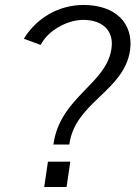

<svg xmlns="http://www.w3.org/2000/svg" viewBox="-20 -753 546 773"><path d="M76 -597 144 -572C171 -628 249 -673 315 -673C393 -673 439 -629 429 -559C410 -414 221 -363 195 -171H259C282 -343 481 -385 504 -553C517 -660 445 -733 316 -733C218 -733 128 -682 76 -597ZM263 -102H173L158 0H248Z"/></svg>

Font: United Sans Light
Style: Italic
Weight: 300
Italic angle: -8°
Designer: Pablo Impallari, Rodrigo Fuenzalida (Modified by Dan O. Williams)
Version: Version 1.000;PS 001.000;hotconv 1.0.88;makeotf.lib2.5.64775